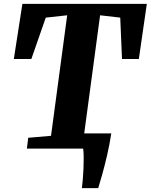

<svg xmlns="http://www.w3.org/2000/svg" viewBox="-20 -763 774 986"><path d="M118 0 125 -55.5 242 -65.5 325 -684.5 215 -672.5 141 -460H51L95 -743H734L693 -460H606.5L597.5 -672.5L494 -684.5L412.5 -78H551.5Q542.5 -19.5 529.8 35.2Q517 90 504.8 133.5Q492.5 177 484.5 203H400.5Q403 186.5 405.2 159Q407.5 131.5 408.8 101Q410 70.5 409.8 43.5Q409.5 16.5 407 0Z"/></svg>

Font: Merriweather Black
Style: Italic
Weight: 900
Italic angle: -7.8°
Designer: Eben Sorkin
Foundry: Eben Sorkin
Version: Version 2.200;gftools[0.9.31]